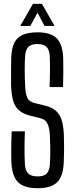

<svg xmlns="http://www.w3.org/2000/svg" viewBox="-20 -976 391 1003"><path d="M177.1 7.2Q105.2 7.2 73.8 -24.8Q42.3 -56.8 39.4 -129.8Q38.9 -159.7 38.7 -184.7Q38.5 -209.7 39.1 -234.9Q39.7 -260.2 41.1 -290.1H110.1Q108.1 -246.4 108 -203Q107.9 -159.5 110.1 -118.5Q111.8 -85.2 127.3 -69.8Q142.7 -54.4 176.7 -54.4Q209.8 -54.4 224.1 -69.8Q238.5 -85.2 240.7 -118.5Q242.3 -145.8 242.6 -167.5Q243 -189.3 242.4 -212.2Q241.9 -235.1 240.7 -265.2Q239.5 -301.3 230 -325.8Q220.6 -350.4 192.3 -358L137.7 -371.8Q98.4 -381.8 77.2 -401.4Q56.1 -421.1 47.7 -453.1Q39.3 -485 37.8 -531.4Q37.3 -563 37.7 -599.9Q38.1 -636.8 38.6 -671.6Q40 -720.1 53.7 -749.9Q67.4 -779.8 97.4 -793.5Q127.4 -807.2 176.7 -807.2Q245.8 -807.2 276.7 -775.5Q307.7 -743.7 310.2 -670.8Q311.2 -643.7 310.8 -604Q310.5 -564.3 309.4 -521.1H239.3Q240.8 -561.1 241.1 -601.6Q241.4 -642.1 239.9 -682.1Q238.6 -715.3 223.2 -730.6Q207.9 -746 175.9 -746Q142.3 -746 127.8 -730.6Q113.3 -715.3 111.1 -682.1Q108.9 -644.7 109.1 -607Q109.3 -569.2 111.1 -531.4Q112.4 -488.8 121.9 -466.7Q131.4 -444.6 161.3 -437.4L212 -425.2Q252.5 -415.7 274.1 -395.2Q295.6 -374.7 304.1 -342.5Q312.6 -310.3 313.8 -265.2Q314.7 -235.8 314.7 -215.2Q314.7 -194.5 314.4 -175.1Q314.1 -155.6 313.2 -129.8Q310.7 -56.8 279.3 -24.8Q247.9 7.2 177.1 7.2ZM85.9 -840.6 152 -955.8H199L265.1 -840.6H212.4L175.9 -909.7L138.5 -840.6Z"/></svg>

Font: Big Shoulders Thin
Style: Regular
Weight: 100
Designer: Patric King
Foundry: XO Type Co
Version: Version 2.002